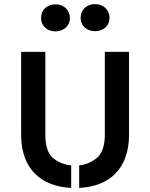

<svg xmlns="http://www.w3.org/2000/svg" viewBox="-20 -902 730 936"><path d="M250 -881C209 -881 180 -853 180 -814C180 -777 209 -749 250 -749C291 -749 321 -777 321 -814C321 -853 291 -881 250 -881ZM373 -815C373 -776 403 -750 443 -750C484 -750 514 -776 514 -815C514 -854 484 -882 443 -882C403 -882 373 -854 373 -815ZM366 14C514 7 609 -80 609 -245V-649H491V-245C491 -192 478 -154 453 -133C428 -112 399 -99 366 -96C366 -95 366 14 366 14ZM327 14C327 14 327 -95 327 -96C293 -99 263 -111 238 -132C213 -154 201 -192 201 -245V-649H83V-245C83 -80 179 7 327 14Z"/></svg>

Font: Karla
Style: Bold Stencil
Weight: 400
Designer: Jonathan Pinhorn
Version: Version 1.000